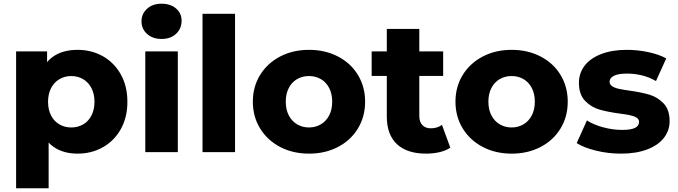

<svg xmlns="http://www.w3.org/2000/svg" viewBox="-20 -816 3635 1030"><path d="M174.6 -270.1Q174.6 -365.4 199.7 -427Q224.9 -488.6 274.4 -518.6Q324 -548.6 396.3 -548.6Q471 -548.6 531.9 -514.3Q592.9 -480 628.2 -416.6Q663.4 -353.1 663.4 -269.9Q663.4 -186.7 628.2 -123.5Q592.9 -60.3 531.9 -26.1Q471 8.2 396.3 8.2Q326.4 8.2 276.7 -22.1Q227 -52.3 200.8 -114.4Q174.6 -176.4 174.6 -270.1ZM66.4 -540.3H232.6V-439.7L230.9 -269.4L240.9 -99.2V194H66.4ZM486.9 -269.9Q486.9 -311.9 470.7 -343.2Q454.6 -374.5 426 -391.3Q397.4 -408.1 362.3 -408.1Q327.3 -408.1 298.7 -391.3Q270.1 -374.5 253.9 -343.2Q237.8 -311.9 237.8 -269.9Q237.8 -227.9 253.9 -196.5Q270.1 -165.1 298.7 -148.7Q327.3 -132.2 362.3 -132.2Q397.4 -132.2 426 -148.7Q454.6 -165.1 470.7 -196.5Q486.9 -227.9 486.9 -269.9Z M759.4 -540.3H933.9V0H759.4ZM739.1 -701.6Q739.1 -742.2 769.1 -769.2Q799 -796.1 846.7 -796.1Q894.9 -796.1 924.6 -770.4Q954.2 -744.8 954.2 -704.7Q954.2 -662.4 924.6 -634.7Q894.9 -607 846.7 -607Q799 -607 769.1 -633.9Q739.1 -660.9 739.1 -701.6Z M1066.4 -742H1240.9V0H1066.4Z M1336.4 -270.5Q1336.4 -350.7 1375.4 -413.9Q1414.4 -477.2 1482.9 -512.9Q1551.4 -548.6 1637.8 -548.6Q1724.2 -548.6 1792.9 -513Q1861.6 -477.5 1900.1 -414Q1938.7 -350.5 1938.7 -270.4Q1938.7 -190.3 1900.1 -126.8Q1861.6 -63.2 1792.9 -27.5Q1724.2 8.2 1637.8 8.2Q1551.4 8.2 1482.9 -27.6Q1414.4 -63.4 1375.4 -126.9Q1336.4 -190.4 1336.4 -270.5ZM1762.1 -270.4Q1762.1 -312.4 1746 -343.8Q1729.8 -375.2 1701.2 -391.7Q1672.7 -408.1 1637.6 -408.1Q1602.5 -408.1 1573.9 -391.7Q1545.3 -375.2 1529.1 -343.8Q1513 -312.4 1513 -270.4Q1513 -228.4 1529.1 -197.2Q1545.3 -165.9 1573.9 -149Q1602.5 -132.2 1637.5 -132.2Q1672.6 -132.2 1701.2 -149Q1729.8 -165.9 1746 -197.2Q1762.1 -228.4 1762.1 -270.4Z M2055 -192V-660.7H2229.4V-194.4Q2229.4 -162.3 2245.8 -145Q2262.1 -127.7 2290.7 -127.7Q2325.9 -127.7 2351 -146.2L2395.7 -23.9Q2372 -7.6 2337.9 0.3Q2303.9 8.2 2266 8.2Q2164.3 8.2 2109.7 -42.4Q2055 -93 2055 -192ZM1973.8 -540.3H2357.4V-408.7H1973.8Z M2423.4 -270.5Q2423.4 -350.7 2462.4 -413.9Q2501.4 -477.2 2569.9 -512.9Q2638.4 -548.6 2724.8 -548.6Q2811.2 -548.6 2879.9 -513Q2948.6 -477.5 2987.1 -414Q3025.7 -350.5 3025.7 -270.4Q3025.7 -190.3 2987.1 -126.8Q2948.6 -63.2 2879.9 -27.5Q2811.2 8.2 2724.8 8.2Q2638.4 8.2 2569.9 -27.6Q2501.4 -63.4 2462.4 -126.9Q2423.4 -190.4 2423.4 -270.5ZM2849.1 -270.4Q2849.1 -312.4 2833 -343.8Q2816.8 -375.2 2788.2 -391.7Q2759.7 -408.1 2724.6 -408.1Q2689.5 -408.1 2660.9 -391.7Q2632.3 -375.2 2616.1 -343.8Q2600 -312.4 2600 -270.4Q2600 -228.4 2616.1 -197.2Q2632.3 -165.9 2660.9 -149Q2689.5 -132.2 2724.5 -132.2Q2759.6 -132.2 2788.2 -149Q2816.8 -165.9 2833 -197.2Q2849.1 -228.4 2849.1 -270.4Z M3073.7 -48.4 3128.6 -169.9Q3165.2 -146.4 3216.6 -132.8Q3267.9 -119.1 3316.9 -119.1Q3365.7 -119.1 3386.9 -130.1Q3408.2 -141 3408.2 -162Q3408.2 -176.3 3395.3 -184.7Q3382.3 -193 3360.2 -197.8Q3338 -202.7 3306.6 -206.4Q3240.4 -215.3 3196.1 -228.1Q3151.8 -240.8 3118.7 -275Q3085.7 -309.2 3085.7 -371.8Q3085.7 -423 3115.9 -463Q3146.1 -503 3204.5 -525.8Q3262.9 -548.6 3342.6 -548.6Q3400.6 -548.6 3457.8 -536.4Q3515.1 -524.2 3554 -502.7L3499.1 -381.2Q3461.4 -402.8 3422.6 -412Q3383.7 -421.2 3343.8 -421.2Q3296.2 -421.2 3273.2 -409.3Q3250.2 -397.3 3250.2 -377.9Q3250.2 -362.7 3263.6 -353.6Q3277 -344.6 3298.9 -339.7Q3320.9 -334.9 3354.1 -330.2Q3419.3 -321.3 3463.2 -308.3Q3507 -295.3 3539.6 -261.6Q3572.2 -227.8 3572.2 -166.1Q3572.2 -116 3541.6 -76.4Q3510.9 -36.9 3451.8 -14.3Q3392.7 8.2 3310.6 8.2Q3242.8 8.2 3177.7 -7.7Q3112.6 -23.6 3073.7 -48.4Z"/></svg>

Font: iiserrat Thin
Style: Regular
Weight: 100
Designer: Akira Ohta
Foundry: Akira Ohta
Version: Version 1.200;Glyphs 3.3.1 (3343)